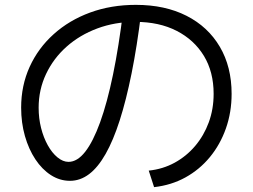

<svg xmlns="http://www.w3.org/2000/svg" viewBox="-20 -750 1040 790"><path d="M592 -48Q650 -54 698.5 -80.5Q747 -107 783 -149.5Q819 -192 839 -246.5Q859 -301 859 -364Q859 -454 819 -520Q779 -586 707 -623Q635 -660 537 -660Q453 -660 380.5 -633Q308 -606 254 -558Q200 -510 169.5 -445.5Q139 -381 139 -307Q139 -263 149 -223.5Q159 -184 176.5 -152.5Q194 -121 216.5 -102.5Q239 -84 262 -84Q298 -84 330.5 -125.5Q363 -167 392 -247Q421 -327 445 -443Q469 -559 487 -707L561 -699Q544 -560 521.5 -448.5Q499 -337 472.5 -254.5Q446 -172 414.5 -116.5Q383 -61 346.5 -33.5Q310 -6 268 -6Q226 -6 189.5 -29.5Q153 -53 125.5 -94.5Q98 -136 82.5 -190.5Q67 -245 67 -307Q67 -398 102 -475Q137 -552 201 -609.5Q265 -667 351 -698.5Q437 -730 539 -730Q659 -730 747.5 -685Q836 -640 884.5 -557.5Q933 -475 933 -364Q933 -288 909.5 -221.5Q886 -155 843.5 -103.5Q801 -52 743 -20Q685 12 614 20Z"/></svg>

Font: M PLUS 2 Thin
Style: Regular
Weight: 400
Version: Version 1.001